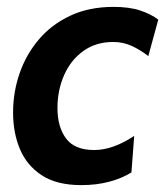

<svg xmlns="http://www.w3.org/2000/svg" viewBox="-20 -528 480 558"><path d="M216 10Q145 10 101.5 -18.5Q58 -47 38 -94.5Q18 -142 18 -201Q18 -260 37 -315Q56 -370 93 -413.5Q130 -457 184.5 -482.5Q239 -508 310 -508Q356 -508 387.5 -497.5Q419 -487 440 -471L411 -365Q388 -383 363 -394.5Q338 -406 309 -406Q259 -406 222.5 -380Q186 -354 166.5 -310Q147 -266 147 -214Q147 -159 172 -125.5Q197 -92 254 -92Q308 -92 370 -133L362 -27Q335 -10 298 0Q261 10 216 10Z"/></svg>

Font: Cabin VF Beta
Style: Italic
Weight: 400
Italic angle: -7°
Designer: Pablo Impallari
Foundry: Pablo Impallari. http://www.impallari.com Igino Marini. http://www.ikern.com
Version: Version 2.300